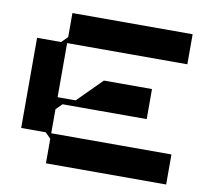

<svg xmlns="http://www.w3.org/2000/svg" viewBox="-70 -678 820 755"><g transform="rotate(10 340.0 -300.0)"><path d="M640 -480V-600H160V-504L136 -480H40V-120H138L160 -98V0H640V-120H162H160V-216L184 -240H208H252H328H520V-360H328L232 -264H160V-480Z"/></g></svg>

Font: KUBO
Style: Regular
Weight: 400
Version: Version 001.000